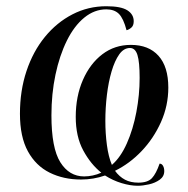

<svg xmlns="http://www.w3.org/2000/svg" viewBox="-20 -566 604 616"><path d="M422 30Q398 30 370 21.5Q342 13 317 -3Q280 10 240 10Q184 10 139.5 -12Q95 -34 69.5 -80.5Q44 -127 44 -201Q44 -275 65 -338Q86 -401 124 -447.5Q162 -494 212.5 -520Q263 -546 321 -546Q368 -546 388.5 -533Q409 -520 409 -498Q409 -484 401.5 -477.5Q394 -471 386 -469Q376 -507 361.5 -521.5Q347 -536 321 -536Q283 -536 250.5 -509.5Q218 -483 194.5 -435.5Q171 -388 158 -326.5Q145 -265 145 -196Q145 -91 173.5 -45.5Q202 0 250 0Q263 0 277.5 -3Q292 -6 305 -12Q271 -39 247 -83.5Q223 -128 223 -191Q223 -257 246 -309.5Q269 -362 308.5 -392Q348 -422 400 -422Q457 -422 488.5 -387Q520 -352 520 -285Q520 -227 496.5 -174.5Q473 -122 434.5 -81.5Q396 -41 349 -18Q363 1 381 10.5Q399 20 424 20Q454 20 467.5 5.5Q481 -9 492 -41Q499 -41 503 -34Q507 -27 507 -17Q507 0 492.5 10.5Q478 21 458 25.5Q438 30 422 30ZM339 -37Q367 -61 387 -106Q407 -151 417.5 -206.5Q428 -262 428 -316Q428 -367 421 -389.5Q414 -412 397 -412Q377 -412 362.5 -391.5Q348 -371 338 -337Q328 -303 323 -261.5Q318 -220 318 -178Q318 -138 323 -100.5Q328 -63 339 -37Z"/></svg>

Font: Noto Serif Display ExtraCondensed SemiBold
Style: Italic
Weight: 600
Width: 2
Italic angle: -12°
Designer: Monotype Design Team
Foundry: Monotype Imaging Inc.
Version: Version 2.009